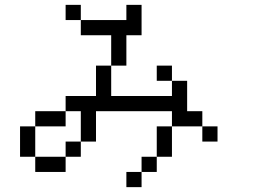

<svg xmlns="http://www.w3.org/2000/svg" viewBox="-20 -770 1040 790"><path d="M312.5 -687.5H250V-750H312.5ZM62.5 -250H125V-125H62.5ZM125 -125H250V-62.5H125ZM125 -312.5H250V-250H125ZM250 -187.5H312.5V-125H250ZM250 -375H375V-500H437.5V-375H687.5V-437.5H750V-312.5H812.5V-250H687.5V-312.5H375V-187.5H312.5V-312.5H250ZM312.5 -687.5H500V-750H562.5V-625H500V-500H437.5V-625H312.5ZM500 -62.5H562.5V0H500ZM562.5 -125H625V-62.5H562.5ZM625 -250H687.5V-125H625ZM625 -500H687.5V-437.5H625ZM812.5 -250H875V-187.5H812.5Z"/></svg>

Font: 寒蝉点阵体 16px
Style: Regular
Weight: 400
Designer: Designed by Warren2060
Foundry: ChillType
Version: Version 1.000